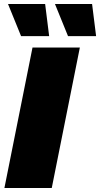

<svg xmlns="http://www.w3.org/2000/svg" viewBox="-20 -937 499 957"><path d="M2 0 142 -700H378L238 0ZM319 -757 254 -917H439L459 -757ZM85 -757 20 -917H205L225 -757Z"/></svg>

Font: Montserrat Thin Black
Style: Italic
Weight: 900
Italic angle: -11.3°
Version: Version 9.000